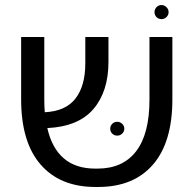

<svg xmlns="http://www.w3.org/2000/svg" viewBox="-20 -740 770 763"><path d="M359 3Q219 3 141.5 -86Q64 -175 64 -345V-593H156V-345Q156 -318 158 -294Q241 -298 280 -348.5Q319 -399 319 -488V-593H411V-494Q411 -377 351.5 -307Q292 -237 168 -231Q205 -70 358 -70H368Q468 -70 521 -139Q574 -208 574 -344V-593H665V-345Q665 -175 588 -86Q511 3 370 3ZM446 -201Q434 -201 426 -209Q418 -217 418 -229Q418 -240 426 -248Q434 -256 446 -256Q457 -256 465.5 -248Q474 -240 474 -229Q474 -217 465.5 -209Q457 -201 446 -201ZM622 -664Q610 -664 602 -672Q594 -680 594 -692Q594 -703 602 -711.5Q610 -720 622 -720Q633 -720 641.5 -711.5Q650 -703 650 -692Q650 -680 641.5 -672Q633 -664 622 -664Z"/></svg>

Font: Go Noto Current
Style: Regular
Weight: 400
Designer: Monotype Design Team
Foundry: Monotype Imaging Inc.
Version: Version 2.007; ttfautohint (v1.8) -l 8 -r 50 -G 200 -x 14 -D